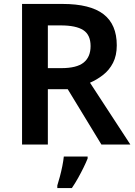

<svg xmlns="http://www.w3.org/2000/svg" viewBox="-20 -734 687 975"><path d="M297 -714Q438 -714 505.5 -662Q573 -610 573 -504Q573 -452 554 -415Q535 -378 503.5 -353.5Q472 -329 437 -314L642 0H495L324 -281H223V0H92V-714ZM288 -605H223V-388H291Q370 -388 405 -416.5Q440 -445 440 -500Q440 -557 403 -581Q366 -605 288 -605ZM425 71Q417 91 404.5 116.5Q392 142 377 169Q362 196 345 221H271V208Q277 189 284 163Q291 137 296.5 109.5Q302 82 304 61H425Z"/></svg>

Font: Noto Sans Kawi SemiBold
Style: Regular
Weight: 600
Designer: Fadhl Haqq
Version: Version 1.000